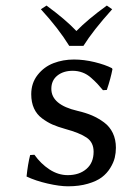

<svg xmlns="http://www.w3.org/2000/svg" viewBox="-20 -651 436 681"><path d="M86.9 -101.1 102.1 -102.1Q124.5 -70.3 155.5 -50Q186.5 -29.8 220.2 -29.8Q261.2 -29.8 286.6 -51.8Q312 -73.7 312 -112.8Q312 -146 287.4 -162.8Q262.7 -179.7 210.9 -193.8Q184.6 -201.2 166.3 -209.2Q147.9 -217.3 129.2 -231.2Q110.4 -245.1 100.6 -266.6Q90.8 -288.1 90.8 -316.9Q90.8 -356.4 113.5 -385.3Q136.2 -414.1 169.9 -427Q203.6 -439.9 242.2 -439.9Q277.8 -439.9 315.7 -430.7Q353.5 -421.4 377 -409.2L378.9 -405.8Q372.6 -372.6 358.9 -332L345.2 -331.1Q333 -345.7 325.4 -353.8Q317.9 -361.8 303.5 -374.8Q289.1 -387.7 272.5 -393.8Q255.9 -399.9 237.8 -399.9Q204.6 -399.9 183.3 -382.8Q162.1 -365.7 162.1 -335.9Q162.1 -279.3 254.9 -257.8Q284.2 -251 306.4 -241.5Q328.6 -231.9 348.9 -217Q369.1 -202.1 380.1 -179.2Q391.1 -156.2 391.1 -127Q391.1 -108.9 387 -91.6Q382.8 -74.2 371.1 -55.2Q359.4 -36.1 341.1 -22.2Q322.8 -8.3 291.7 0.7Q260.7 9.8 221.2 9.8Q191.4 9.8 148.7 0Q106 -9.8 74.2 -24.9Q78.6 -67.9 86.9 -101.1ZM225.6 -488.3Q187 -550.8 125 -618.2L145 -631.3Q212.9 -581.5 251 -541Q291.5 -582.5 358.9 -631.3L377.9 -618.2Q310.1 -543 275.9 -488.3Z"/></svg>

Font: Linear Smooth
Style: Regular
Weight: 400
Designer: Philipp H. Poll, Flanker
Foundry: Philipp H. Poll, reworked by Flanker
Version: Version 1.061 | FøM Fix